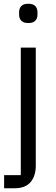

<svg xmlns="http://www.w3.org/2000/svg" viewBox="-20 -795 301 1025"><path d="M82 -717V-730Q82 -751 94 -763Q106 -775 131 -775Q156 -775 168 -763Q180 -751 180 -730V-717Q180 -696 168 -684Q156 -672 131 -672Q106 -672 94 -684Q82 -696 82 -717ZM2 210V140H91V-541H171V89Q171 145 143 177.5Q115 210 58 210Z"/></svg>

Font: IBM Plex Sans JP
Style: Regular
Weight: 400
Designer: Mike Abbink; Paul van der Laan; Pieter van Rosmalen; Wujin Sim; Yejin Wi; Jinhee Kim; Boomi Park; Yona Kim; Kichan Ma
Foundry: Sandoll Inc.
Version: Version 1.000